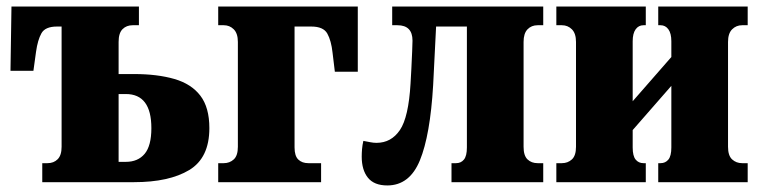

<svg xmlns="http://www.w3.org/2000/svg" viewBox="-20 -556 2322 586"><path d="M109 0V-58H125Q144 -58 156 -70Q168 -82 168 -108V-475H154Q118 -475 106.5 -454.5Q95 -434 90 -398L82 -340H12L15 -536H404V-479H385Q366 -479 354 -467Q342 -455 342 -428V-330H389Q460 -330 512 -315Q564 -300 591.5 -264Q619 -228 619 -165Q619 -74 557.5 -37Q496 0 389 0ZM342 -62H364Q401 -62 421.5 -86.5Q442 -111 442 -165Q442 -269 364 -269H342Z M646 0V-58H663Q681 -58 693.5 -69.5Q706 -81 706 -108V-428Q706 -454 693.5 -466.5Q681 -479 663 -479H646V-536H1072V-337H1002L995 -395Q991 -432 979 -453.5Q967 -475 930 -475H879V-106Q879 -80 890.5 -69Q902 -58 921 -58H960V0Z M1162 10Q1122 10 1103 -13.5Q1084 -37 1084 -78Q1084 -89 1085 -101Q1086 -113 1089 -126Q1100 -124 1110 -122Q1120 -120 1129 -120Q1174 -120 1200.5 -159Q1227 -198 1233 -301Q1234 -317 1235.5 -346Q1237 -375 1238 -400Q1239 -425 1239 -432Q1239 -479 1193 -479H1177V-536H1638V-479H1621Q1602 -479 1590 -466.5Q1578 -454 1578 -428V-108Q1578 -81 1590 -69.5Q1602 -58 1621 -58H1638V0H1358V-58H1372Q1387 -58 1396 -69Q1405 -80 1405 -106V-475H1311L1302 -296Q1293 -143 1261.5 -66.5Q1230 10 1162 10Z M1678 0V-58H1695Q1713 -58 1725.5 -69.5Q1738 -81 1738 -108V-428Q1738 -454 1725.5 -466.5Q1713 -479 1695 -479H1678V-536H1951V-479H1944Q1929 -479 1920 -466.5Q1911 -454 1911 -430V-247L2029 -382V-430Q2029 -454 2020 -466.5Q2011 -479 1996 -479H1989V-536H2262V-479H2245Q2227 -479 2214.5 -466.5Q2202 -454 2202 -428V-108Q2202 -81 2214.5 -69.5Q2227 -58 2245 -58H2262V0H1989V-58H1996Q2011 -58 2020 -69Q2029 -80 2029 -106V-294L1911 -159V-106Q1911 -80 1920 -69Q1929 -58 1944 -58H1951V0Z"/></svg>

Font: Noto Serif Condensed Black
Style: Regular
Weight: 900
Width: 3
Designer: Monotype Design Team
Foundry: Monotype Imaging Inc.
Version: Version 2.015; ttfautohint (v1.8.4.7-5d5b)